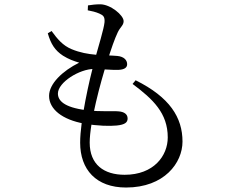

<svg xmlns="http://www.w3.org/2000/svg" viewBox="-20 -803 1040 871"><path d="M551.8 47.7C725.8 47.7 807.9 -64.6 807.9 -160.7C807.9 -270 750 -362 595.2 -438.9L581.4 -422.2C673.9 -353.2 741 -289.8 741 -179.7C741 -96.3 677.7 -10.1 545.7 -10.1C452.1 -10.1 386.9 -55.6 386.9 -156.3C386.9 -247.4 437 -433.5 463.7 -515.5C485.8 -586.2 499.7 -625.7 514.5 -657.1C526.5 -681.6 540.8 -688.2 540.8 -707.1C540.8 -734.2 480.9 -783.5 434.4 -783.5C414.4 -783.5 396.2 -781.2 379.1 -778.5L378.1 -756.2C393.9 -753.4 415 -748.6 430.8 -741.4C449.1 -733.3 455.8 -726.6 454.2 -702.3C451.1 -671.1 428.4 -599.3 407.3 -522.6C385.7 -440.6 343.6 -257.4 343.6 -155.9C343.6 -33.6 416.2 47.7 551.8 47.7ZM509.6 -233.6C547.3 -237.5 558.9 -247.8 558.9 -265.5C558.9 -285.4 542.6 -295.7 519.1 -297.7C493 -300.5 438 -295.1 370.5 -303.2C268 -316.4 242.7 -348 242.7 -378.7C242.7 -429.2 340.5 -490.5 407.5 -490.3C436.1 -490.1 494.6 -484.4 518.6 -486.1C543.5 -487.5 556.8 -495.7 556.8 -511.7C556.8 -529.3 543.7 -546.1 512.3 -549.2C453 -554.4 380 -548.6 305.4 -579.7C264.7 -596.3 239.9 -626.7 213.9 -662.4L196.8 -651.9C210.7 -603.5 229.1 -574.5 265.6 -550.5C291.9 -534.1 313.3 -526.7 339.2 -518.7C263.4 -481.3 202.6 -422.9 202.6 -368.1C202.6 -308 262 -260 362.6 -242.1C424.4 -231.2 479.4 -230.6 509.6 -233.6Z"/></svg>

Font: Source Han Serif CN VF
Style: Regular
Weight: 250
Designer: Ryoko NISHIZUKA 西塚涼子 (kana & ideographs); Frank Grießhammer (Latin, Greek & Cyrillic); Wenlong ZHANG 张文龙 (bopomofo); San
Foundry: Adobe
Version: Version 2.002;hotconv 1.1.0;makeotfexe 2.6.0